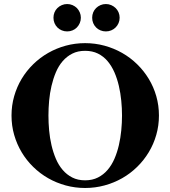

<svg xmlns="http://www.w3.org/2000/svg" viewBox="-20 -917 845 952"><path d="M573.2 -829.1Q573.2 -843.3 567.9 -855.7Q562.5 -868.2 553.2 -877.2Q543.9 -886.2 531.5 -891.6Q519 -897 504.9 -897Q490.7 -897 478.3 -891.6Q465.8 -886.2 456.5 -877.2Q447.3 -868.2 442.1 -855.7Q437 -843.3 437 -829.1Q437 -814.9 442.1 -802.5Q447.3 -790 456.5 -780.8Q465.8 -771.5 478.3 -766.4Q490.7 -761.2 504.9 -761.2Q519 -761.2 531.5 -766.4Q543.9 -771.5 553.2 -780.8Q562.5 -790 567.9 -802.5Q573.2 -814.9 573.2 -829.1ZM380.9 -829.1Q380.9 -843.3 375.5 -855.7Q370.1 -868.2 361.1 -877.2Q352.1 -886.2 339.6 -891.6Q327.1 -897 313 -897Q298.8 -897 286.4 -891.6Q273.9 -886.2 264.6 -877.2Q255.4 -868.2 250.2 -855.7Q245.1 -843.3 245.1 -829.1Q245.1 -814.9 250.2 -802.5Q255.4 -790 264.6 -780.8Q273.9 -771.5 286.4 -766.4Q298.8 -761.2 313 -761.2Q327.1 -761.2 339.6 -766.4Q352.1 -771.5 361.1 -780.8Q370.1 -790 375.5 -802.5Q380.9 -814.9 380.9 -829.1ZM768.1 -344.2Q768.1 -394 754.9 -440.2Q741.7 -486.3 717.5 -526.1Q693.4 -565.9 659.9 -598.6Q626.5 -631.3 585.7 -654.5Q544.9 -677.7 498.3 -690.4Q451.7 -703.1 401.9 -703.1Q352.1 -703.1 305.7 -690.4Q259.3 -677.7 218.8 -654.5Q178.2 -631.3 144.8 -598.6Q111.3 -565.9 87.4 -526.1Q63.5 -486.3 50.3 -440.2Q37.1 -394 37.1 -344.2Q37.1 -293.9 50.3 -248Q63.5 -202.1 87.4 -162.1Q111.3 -122.1 144.8 -89.4Q178.2 -56.6 218.8 -33.4Q259.3 -10.3 305.7 2.4Q352.1 15.1 401.9 15.1Q451.7 15.1 498.3 2.4Q544.9 -10.3 585.7 -33.4Q626.5 -56.6 659.9 -89.4Q693.4 -122.1 717.5 -162.1Q741.7 -202.1 754.9 -248.3Q768.1 -294.4 768.1 -344.2ZM585 -344.2Q585 -308.1 581.3 -270.3Q577.6 -232.4 569.3 -196.8Q561 -161.1 547.4 -129.6Q533.7 -98.1 513.4 -74.5Q493.2 -50.8 465.6 -36.9Q438 -22.9 401.9 -22.9Q365.7 -22.9 338.4 -36.9Q311 -50.8 290.8 -74.5Q270.5 -98.1 257.1 -129.6Q243.7 -161.1 235.4 -196.8Q227.1 -232.4 223.6 -270.3Q220.2 -308.1 220.2 -344.2Q220.2 -379.9 223.6 -417.7Q227.1 -455.6 235.4 -491.2Q243.7 -526.9 257.1 -558.6Q270.5 -590.3 290.8 -613.8Q311 -637.2 338.4 -651.1Q365.7 -665 401.9 -665Q438 -665 465.6 -651.4Q493.2 -637.7 513.4 -613.8Q533.7 -589.8 547.4 -558.3Q561 -526.9 569.3 -491.2Q577.6 -455.6 581.3 -417.7Q585 -379.9 585 -344.2Z"/></svg>

Font: Galatia SIL
Style: Bold
Weight: 700
Designer: Development by SIL's NRSI team
Version: Version 2.1